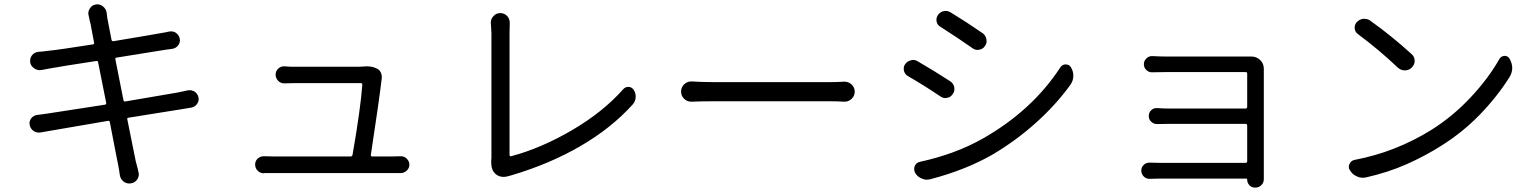

<svg xmlns="http://www.w3.org/2000/svg" viewBox="-20 -804 7040 880"><path d="M839.8 -389.6Q844.7 -390.6 849.6 -390.6Q860.4 -390.6 871.1 -384.8Q885.7 -375 889.6 -358.4Q890.6 -353.5 890.6 -349.6Q890.6 -337.9 882.8 -327.1Q873 -313.5 855.5 -310.5Q837.9 -307.6 807.6 -302.7Q684.6 -283.2 569.3 -264.6Q561.5 -263.7 563.5 -256.8Q602.5 -63.5 602.5 -63.5Q603.5 -61.5 605 -54.7Q606.4 -47.9 607.4 -44.9Q608.4 -42 609.9 -36.1Q611.3 -30.3 612.3 -25.9Q613.3 -21.5 614.3 -16.6Q616.2 -10.7 616.2 -4.9Q616.2 6.8 609.4 17.6Q599.6 33.2 581.1 36.1Q577.1 37.1 573.2 37.1Q559.6 37.1 547.9 29.3Q532.2 17.6 529.3 -1Q525.4 -29.3 521.5 -48.8Q519.5 -58.6 514.2 -85Q508.8 -111.3 500 -158.2Q491.2 -205.1 483.4 -244.1Q482.4 -251 474.6 -250Q262.7 -213.9 212.9 -205.1Q188.5 -201.2 168 -197.3Q163.1 -196.3 159.2 -196.3Q146.5 -196.3 134.8 -203.1Q120.1 -212.9 116.2 -230.5Q115.2 -234.4 115.2 -239.3Q115.2 -251 123 -261.7Q133.8 -275.4 151.4 -277.3Q175.8 -280.3 195.3 -283.2Q255.9 -292 460.9 -324.2Q467.8 -325.2 466.8 -332L429.7 -518.6Q427.7 -526.4 420.9 -524.4Q254.9 -499 208 -490.2Q189.5 -487.3 171.9 -483.4Q167 -482.4 162.1 -482.4Q149.4 -482.4 137.7 -490.2Q122.1 -500 118.2 -517.6Q118.2 -522.5 118.2 -526.4Q118.2 -539.1 126 -549.8Q137.7 -564.5 155.3 -566.4Q173.8 -567.4 193.4 -570.3Q246.1 -575.2 406.2 -600.6Q413.1 -601.6 411.1 -609.4Q407.2 -628.9 402.8 -652.8Q398.4 -676.8 396 -689.5Q393.6 -702.1 391.6 -707Q389.6 -718.8 386.7 -731.4Q384.8 -737.3 384.8 -743.2Q384.8 -753.9 391.6 -764.6Q400.4 -780.3 418 -783.2Q421.9 -784.2 425.8 -784.2Q439.5 -784.2 451.2 -775.4Q465.8 -763.7 468.8 -746.1Q470.7 -728.5 471.7 -721.7Q483.4 -659.2 491.2 -621.1Q493.2 -614.3 500 -615.2Q688.5 -646.5 723.6 -653.3Q738.3 -655.3 753.9 -659.2Q758.8 -660.2 763.7 -660.2Q775.4 -660.2 785.2 -654.3Q799.8 -644.5 803.7 -627.9Q804.7 -624 804.7 -619.1Q804.7 -607.4 796.9 -596.7Q787.1 -583 769.5 -580.1Q752.9 -578.1 740.2 -576.2Q717.8 -572.3 639.2 -560.1Q560.5 -547.9 514.6 -540Q506.8 -539.1 508.8 -532.2L545.9 -344.7Q546.9 -337.9 553.7 -338.9Q732.4 -369.1 793.9 -379.9Q824.2 -386.7 839.8 -389.6Z M1679.7 -93.8Q1678.7 -86.9 1686.5 -86.9H1777.3Q1794.9 -86.9 1815.4 -87.9Q1816.4 -87.9 1817.4 -87.9Q1833 -87.9 1843.8 -77.1Q1856.4 -65.4 1856.4 -49.3Q1856.4 -33.2 1843.8 -21.5Q1832 -10.7 1816.4 -10.7Q1816.4 -10.7 1815.4 -10.7Q1793.9 -10.7 1780.3 -10.7H1232.4Q1210 -10.7 1190.4 -10.7Q1189.5 -9.8 1188.5 -9.8Q1172.9 -9.8 1161.1 -21.5Q1149.4 -33.2 1149.4 -49.8Q1149.4 -66.4 1161.1 -77.1Q1172.9 -87.9 1188.5 -87.9Q1189.5 -87.9 1190.4 -87.9Q1211.9 -86.9 1232.4 -86.9H1586.9Q1593.8 -86.9 1595.7 -93.8Q1632.8 -306.6 1640.6 -416Q1640.6 -422.9 1633.8 -422.9H1323.2Q1306.6 -422.9 1285.2 -421.9Q1284.2 -421.9 1283.2 -421.9Q1266.6 -421.9 1255.9 -432.6Q1243.2 -445.3 1243.2 -461.9Q1243.2 -478.5 1255.9 -490.2Q1266.6 -500 1281.2 -500Q1283.2 -500 1285.2 -500Q1305.7 -498 1322.3 -498H1626Q1633.8 -498 1642.6 -499Q1651.4 -500 1660.2 -500Q1687.5 -500 1706.1 -490.2Q1719.7 -484.4 1725.6 -471.2Q1731.4 -458 1729.5 -443.4Q1717.8 -343.8 1679.7 -93.8Z M2314.5 2Q2300.8 6.8 2288.1 6.8Q2266.6 6.8 2251 -6.8Q2231.4 -24.4 2231.4 -58.6Q2231.4 -63.5 2231.4 -68.4Q2232.4 -74.2 2232.4 -81.1V-653.3L2229.5 -700.2Q2229.5 -716.8 2241.2 -729.5Q2253.9 -744.1 2272.9 -744.1Q2292 -744.1 2305.7 -729.5Q2316.4 -715.8 2316.4 -699.2L2315.4 -653.3V-93.8Q2315.4 -90.8 2317.4 -88.9Q2319.3 -86.9 2322.3 -87.9Q2459 -124 2601.1 -207Q2743.2 -290 2835.9 -394.5Q2845.7 -406.2 2860.8 -405.8Q2876 -405.3 2884.8 -391.6Q2893.6 -377.9 2893.6 -361.3Q2893.6 -340.8 2879.9 -325.2Q2782.2 -216.8 2640.1 -134.3Q2498 -51.8 2322.3 0Q2318.4 1 2314.5 2Z M3151.4 -337.9Q3149.4 -337.9 3148.4 -337.9Q3129.9 -337.9 3116.2 -350.6Q3101.6 -364.3 3101.6 -384.3Q3101.6 -404.3 3116.2 -418Q3129.9 -430.7 3148.4 -430.7Q3149.4 -430.7 3151.4 -430.7Q3199.2 -427.7 3241.2 -427.7H3789.1Q3819.3 -427.7 3847.7 -429.7Q3849.6 -429.7 3850.6 -429.7Q3869.1 -429.7 3882.8 -417Q3897.5 -403.3 3897.5 -383.8Q3897.5 -364.3 3882.8 -350.6Q3869.1 -337.9 3851.6 -337.9Q3849.6 -337.9 3847.7 -337.9Q3816.4 -339.8 3790 -339.8H3241.2Q3193.4 -339.8 3151.4 -337.9Z M4291 -680.7Q4276.4 -688.5 4272.9 -704.6Q4269.5 -720.7 4278.3 -734.4Q4288.1 -749 4304.7 -752.9Q4309.6 -753.9 4314.5 -753.9Q4325.2 -753.9 4335.9 -748Q4408.2 -704.1 4484.4 -651.4Q4498 -641.6 4501 -624Q4502 -620.1 4502 -616.2Q4502 -603.5 4494.1 -592.8Q4485.4 -579.1 4467.8 -576.2Q4463.9 -575.2 4460.9 -575.2Q4448.2 -575.2 4437.5 -583Q4363.3 -634.8 4291 -680.7ZM4243.2 17.6Q4235.4 19.5 4227.5 19.5Q4215.8 19.5 4203.1 13.7Q4184.6 5.9 4173.8 -12.7Q4169.9 -21.5 4169.9 -29.3Q4169.9 -36.1 4172.9 -43.9Q4180.7 -59.6 4197.3 -62.5Q4361.3 -98.6 4486.3 -169.9Q4711.9 -298.8 4839.8 -495.1Q4848.6 -508.8 4864.7 -508.8Q4880.9 -508.8 4888.7 -495.1Q4899.4 -477.5 4899.4 -457Q4899.4 -433.6 4885.7 -415Q4820.3 -324.2 4728.5 -241.7Q4636.7 -159.2 4529.3 -95.7Q4405.3 -24.4 4243.2 17.6ZM4141.6 -455.1Q4127 -463.9 4123 -479.5Q4122.1 -484.4 4122.1 -489.3Q4122.1 -500 4127.9 -508.8Q4137.7 -523.4 4154.3 -527.3Q4159.2 -529.3 4165 -529.3Q4175.8 -529.3 4185.5 -523.4Q4264.6 -477.5 4335 -431.6Q4349.6 -421.9 4353.5 -405.3Q4354.5 -400.4 4354.5 -396.5Q4354.5 -383.8 4346.7 -373Q4337.9 -358.4 4320.3 -355.5Q4316.4 -354.5 4312.5 -354.5Q4300.8 -354.5 4290 -362.3Q4212.9 -414.1 4141.6 -455.1Z M5772.5 17.6Q5772.5 33.2 5761.7 43.9Q5751 55.7 5734.4 55.7H5731.4Q5716.8 55.7 5706.5 44.9Q5696.3 34.2 5696.3 19.5Q5696.3 14.6 5691.4 14.6H5293Q5274.4 14.6 5251 15.6Q5234.4 16.6 5222.7 5.4Q5210.9 -5.9 5210.9 -22.5Q5210.9 -38.1 5222.7 -48.8Q5234.4 -59.6 5251 -58.6Q5272.5 -57.6 5293 -57.6H5688.5Q5696.3 -57.6 5696.3 -65.4V-228.5Q5696.3 -236.3 5688.5 -236.3H5335Q5309.6 -236.3 5283.2 -235.4Q5267.6 -235.4 5256.3 -246.1Q5245.1 -256.8 5245.1 -272.5Q5245.1 -288.1 5256.3 -298.8Q5267.6 -309.6 5283.2 -308.6Q5312.5 -306.6 5334 -306.6H5688.5Q5696.3 -306.6 5696.3 -314.5V-466.8Q5696.3 -473.6 5688.5 -473.6H5325.2Q5303.7 -473.6 5261.7 -472.7Q5246.1 -471.7 5234.4 -482.9Q5222.7 -494.1 5222.7 -509.8Q5222.7 -525.4 5234.4 -536.1Q5245.1 -546.9 5259.8 -546.9Q5260.7 -546.9 5261.7 -546.9Q5299.8 -544.9 5325.2 -544.9H5711.9Q5713.9 -544.9 5715.8 -544.9Q5715.8 -544.9 5715.8 -544.9Q5739.3 -544.9 5755.9 -528.8Q5772.5 -512.7 5772.5 -489.3V2Z M6204.1 -647.5Q6190.4 -657.2 6189 -673.8Q6187.5 -690.4 6198.2 -702.1Q6210.9 -715.8 6228.5 -717.8Q6231.4 -717.8 6234.4 -717.8Q6249 -717.8 6260.7 -709Q6360.4 -637.7 6449.2 -556.6Q6463.9 -543.9 6463.9 -525.4Q6463.9 -506.8 6450.2 -494.1Q6437.5 -481.4 6418.9 -481.4Q6400.4 -481.4 6386.7 -494.1Q6297.9 -578.1 6204.1 -647.5ZM6242.2 8.8Q6234.4 10.7 6226.6 10.7Q6212.9 10.7 6200.2 4.9Q6179.7 -2.9 6168 -22.5Q6162.1 -30.3 6162.1 -39.1Q6162.1 -45.9 6165 -51.8Q6171.9 -68.4 6189.5 -71.3Q6377.9 -107.4 6541 -209Q6638.7 -270.5 6720.2 -357.4Q6801.8 -444.3 6852.5 -534.2Q6860.4 -546.9 6876 -547.9Q6876 -547.9 6877 -547.9Q6891.6 -547.9 6899.4 -534.2Q6911.1 -512.7 6911.1 -492.2Q6911.1 -470.7 6898.4 -450.2Q6841.8 -360.4 6762.7 -278.8Q6683.6 -197.3 6586.9 -136.7Q6511.7 -88.9 6426.8 -51.3Q6341.8 -13.7 6242.2 8.8Z"/></svg>

Font: Gen Jyuu Gothic Regular
Style: Regular
Weight: 400
Designer: [Source Han Sans]
Ryoko NISHIZUKA  (kana & ideographs); Paul D. Hunt (Latin, Greek & Cyrillic); Wenlong ZHANG  (bopomofo
Version: Version 1.002.20150607